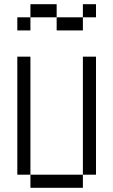

<svg xmlns="http://www.w3.org/2000/svg" viewBox="-20 -895 540 915"><path d="M250 -812.5H125V-875H250ZM62.5 -625H125V-62.5H62.5ZM62.5 -812.5H125V-750H62.5ZM125 -62.5H375V0H125ZM250 -812.5H375V-750H250ZM375 -625H437.5V-62.5H375ZM375 -875H437.5V-812.5H375Z"/></svg>

Font: ChillBitmapSE 16px
Style: Regular
Weight: 400
Designer: Designed by Warren2060
Foundry: ChillType
Version: Version 1.000